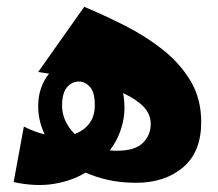

<svg xmlns="http://www.w3.org/2000/svg" viewBox="-20 -507 640 563"><path d="M379 29Q336 29 299 21Q262 13 231 -1Q192 23 139 32Q86 41 20 27L50 -136Q81 -120 111 -113Q92 -153 92 -195Q92 -225 100.5 -249Q109 -273 124 -291Q109 -293 92 -296L227 -487Q287 -462 348 -431Q409 -400 459 -360Q509 -320 539.5 -268.5Q570 -217 570 -149Q570 -61 516.5 -16Q463 29 379 29ZM162 -197Q162 -152 199 -114Q226 -124 242 -145Q258 -166 258 -199Q258 -237 243.5 -252.5Q229 -268 212 -268Q190 -268 176 -250.5Q162 -233 162 -197ZM345 -189Q345 -160 334.5 -127.5Q324 -95 302 -66Q313 -65 323 -65Q376 -65 399 -88Q422 -111 422 -143Q422 -172 401 -194Q380 -216 341 -234Q345 -213 345 -189Z"/></svg>

Font: Marhey ExtraBold
Style: Regular
Weight: 800
Designer: Nur Syamsi & Bustanul Arifin
Foundry: Namelatype
Version: Version 1.000; ttfautohint (v1.8.4.7-5d5b)